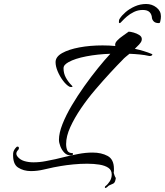

<svg xmlns="http://www.w3.org/2000/svg" viewBox="-20 -824 828 964"><path d="M714 -804Q743 -804 765.5 -786.5Q788 -769 788 -742Q788 -730 785 -718Q785 -716 783.5 -712Q782 -708 778 -708Q761 -708 753 -715.5Q745 -723 743 -733Q742 -752 731 -763Q720 -774 697 -774Q673 -774 652.5 -764Q632 -754 617 -741Q602 -728 593 -718Q584 -708 582 -708Q577 -708 577 -713Q577 -716 577.5 -721Q578 -726 581 -730Q591 -746 610.5 -763Q630 -780 657 -792Q684 -804 714 -804ZM333 -44Q316 -44 303 -57.5Q290 -71 283 -89.5Q276 -108 276 -122Q276 -156 293.5 -200.5Q311 -245 340 -294Q369 -343 403.5 -391.5Q438 -440 472 -482Q506 -524 534 -554Q470 -552 413 -541Q356 -530 324 -512Q313 -506 306 -498.5Q299 -491 299 -481Q299 -456 310.5 -434.5Q322 -413 342 -393L344 -390Q344 -387 338 -387Q334 -387 328 -389Q312 -398 296 -419.5Q280 -441 269.5 -466Q259 -491 259 -512Q259 -539 292 -557.5Q325 -576 378.5 -586Q432 -596 495 -596Q528 -596 559 -593Q555 -606 567.5 -619.5Q580 -633 598 -645Q616 -657 626 -665Q635 -665 651 -660.5Q667 -656 679.5 -648Q692 -640 692 -628Q692 -623 690 -617Q687 -610 678 -600Q669 -590 657 -579Q680 -574 701.5 -567.5Q723 -561 742 -553Q745 -552 745 -550Q745 -547 740 -544.5Q735 -542 729 -543Q707 -548 681.5 -550.5Q656 -553 630 -554Q620 -546 610.5 -538Q601 -530 596 -524Q570 -498 534 -459Q498 -420 459 -374.5Q420 -329 387 -280.5Q354 -232 333 -186Q312 -140 312 -101Q312 -82 318 -68.5Q324 -55 346 -55V-47Q340 -44 333 -44ZM508 120Q507 120 506.5 116.5Q506 113 510 110Q521 102 531 86.5Q541 71 541 52Q541 30 524 18.5Q507 7 479 2.5Q451 -2 418 -2Q383 -2 347.5 1.5Q312 5 286 9.5Q260 14 250 16Q230 20 198.5 27.5Q167 35 135 35Q98 35 70.5 17Q43 -1 46 -55Q48 -72 64 -87Q65 -88 68 -88Q75 -88 75 -80Q75 -75 71 -71Q62 -62 62 -52Q62 -46 67 -39Q80 -22 101.5 -15.5Q123 -9 148 -9Q179 -9 209.5 -15Q240 -21 259 -25Q276 -29 306.5 -36.5Q337 -44 373.5 -51Q410 -58 445 -58Q489 -58 520.5 -41Q552 -24 552 24Q552 28 552 33.5Q552 39 551 44Q556 61 558.5 65Q561 69 561.5 69.5Q562 70 560 78Q557 94 548 98Q539 102 528 107Q524 109 519.5 114Q515 119 508 120Z"/></svg>

Font: The Nautigal
Style: Bold
Weight: 700
Designer: Robert E. Leuschke
Foundry: Robert E. Leuschke
Version: Version 1.100; ttfautohint (v1.8.3)